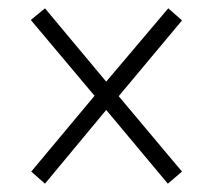

<svg xmlns="http://www.w3.org/2000/svg" viewBox="-20 -590 505 461"><path d="M88 -149 55 -178 207 -360 54 -542 88 -570 235 -394 384 -570 417 -541 265 -359 417 -178 383 -149 235 -326Z"/></svg>

Font: Noto Serif Tamil Condensed Light
Style: Regular
Weight: 300
Width: 3
Designer: Indian Type Foundry, Tom Grace, and the Monotype Design Team
Foundry: Monotype Imaging Inc.
Version: Version 2.004; ttfautohint (v1.8.4.7-5d5b)